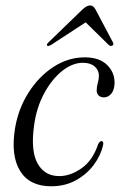

<svg xmlns="http://www.w3.org/2000/svg" viewBox="-20 -658 434 688"><path d="M277 -433Q239.5 -433 202.5 -403.5Q165.5 -374 138 -323Q110.5 -272 102 -207.5Q89.5 -117 114.8 -72Q140 -27 192.5 -27Q232.5 -27 272.5 -55.2Q312.5 -83.5 331.5 -141Q337.5 -152.5 343.5 -152.5Q352 -152 349.5 -139Q341.5 -101.5 316.2 -67.5Q291 -33.5 252 -12Q213 9.5 163 9.5Q86 9.5 52 -45.5Q18 -100.5 34 -199Q45.5 -268 82 -325.8Q118.5 -383.5 171.2 -418Q224 -452.5 284 -452.5Q336 -452.5 363.8 -425.2Q391.5 -398 390.5 -360Q389.5 -334 378.2 -321.5Q367 -309 352.5 -309Q340.5 -309 333.2 -316.2Q326 -323.5 326.5 -335Q326.5 -347 330.2 -359.8Q334 -372.5 334.5 -386Q334.5 -406.5 319.2 -419.8Q304 -433 277 -433ZM382.5 -494.5Q376.5 -491 369.5 -497L287 -578L163 -497Q153 -491 149 -494.5Q145.5 -499 154 -506.5L276 -624.5Q291 -638.5 303 -638.5Q314.5 -638.5 322 -624.5L384.5 -506.5Q389 -499 382.5 -494.5Z"/></svg>

Font: Fraunces 72pt Light
Style: Italic
Weight: 300
Italic angle: -16°
Version: Version 1.000;[b76b70a41]